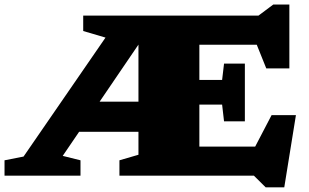

<svg xmlns="http://www.w3.org/2000/svg" viewBox="-20 -776 1363 848"><path d="M507.5 0V-68L591.5 -92.5V-194H329.5L257 -87.5L335.5 -68V0H0V-68L84 -84.5L446 -610L347.5 -639V-707H1121.5L1187 -756H1258V-474H1156L1114 -578.5H860.5V-423H961L969.5 -495H1061.5V-240H969.5L961 -314H860.5V-128.5H1107L1179.5 -267.5H1287L1235.5 51.5H1153.5L1101.5 0ZM420 -327H591.5V-579Z"/></svg>

Font: Newsreader Caption ExtraBold
Style: Regular
Weight: 800
Designer: Hugues Gentile
Foundry: Production Type
Version: Version 1.001